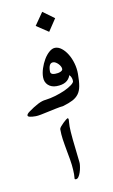

<svg xmlns="http://www.w3.org/2000/svg" viewBox="-82 -750 467 794"><g transform="rotate(-10 151.5 -353.0)"><path d="M194.3 -459Q194.3 -464.4 191.2 -470.2Q188 -476.1 183.3 -481Q178.7 -485.8 172.9 -489.3Q167 -492.7 161.6 -492.7Q142.6 -492.7 142.6 -458Q142.6 -444.3 161.6 -444.3Q175.3 -444.3 184.8 -448.5Q194.3 -452.6 194.3 -459ZM202.1 -670.9 168 -619.6 117.2 -653.3 153.8 -706.1ZM197.3 -69.8Q197.8 -68.8 197.8 -62Q197.8 -55.7 196 -45.2Q194.3 -34.7 190.9 -24.7Q187.5 -14.6 182.6 -7.3Q177.7 0 170.9 0Q166 0 166 -3.4Q166 -8.8 166.5 -12.9Q167 -17.1 167 -22Q167 -40 164.6 -61.5Q162.1 -83 155.8 -114.7Q152.3 -134.8 149.9 -148.2Q147.5 -161.6 146 -172.6Q144.5 -183.6 143.8 -193.4Q143.1 -203.1 143.1 -214.8Q143.1 -218.8 148.4 -225.3Q153.8 -231.9 160.6 -238.5Q167.5 -245.1 173.3 -249.8Q179.2 -254.4 180.2 -254.4Q184.6 -254.4 184.6 -247.1Q184.6 -242.7 183.8 -235.6Q183.1 -228.5 183.1 -219.2Q183.1 -200.7 186.8 -163.8Q190.4 -127 197.3 -68.8ZM254.9 -427.7Q254.9 -396.5 251.2 -376.5Q247.6 -356.4 238 -343.8Q228.5 -331.1 212.9 -323Q197.3 -314.9 172.9 -307.6Q157.7 -305.7 139.9 -302Q122.1 -298.3 105.5 -294.7Q88.9 -291 75 -288.3Q61 -285.6 53.2 -285.6Q19.5 -285.6 19.5 -294.4Q19.5 -300.3 29.8 -308.1Q53.2 -325.2 71.8 -334.7Q90.3 -344.2 105 -345.2Q125 -347.7 147 -354.2Q168.9 -360.8 187.3 -369.1Q205.6 -377.4 217.5 -386.5Q229.5 -395.5 229.5 -401.9Q229.5 -409.7 226.8 -416.7Q224.1 -423.8 218.8 -428.7Q207 -393.1 158.7 -393.1Q137.7 -393.1 124 -405.5Q110.4 -418 110.4 -439Q110.4 -456.1 116.7 -475.6Q123 -495.1 132.8 -511.7Q142.6 -528.3 155.3 -539.3Q168 -550.3 180.2 -550.3Q194.3 -550.3 207.5 -540Q220.7 -529.8 231.4 -512.5Q242.2 -495.1 248.5 -473.1Q254.9 -451.2 254.9 -427.7Z"/></g></svg>

Font: XB Zar
Style: Regular
Weight: 400
Designer: Behnam
Foundry: Irmug
Version: Version 8.005 2009